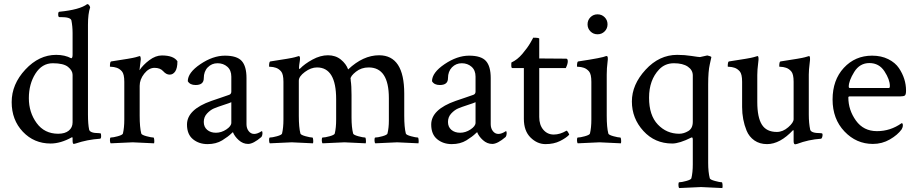

<svg xmlns="http://www.w3.org/2000/svg" viewBox="-20 -698 4476 939"><path d="M408.2 -677.7Q412.1 -677.7 416 -672.4Q419.9 -667 420.9 -662.1Q410.2 -630.9 410.2 -577.1V-137.7Q410.2 -90.8 416 -63.5Q420.9 -46.9 462.9 -46.9L471.7 -45.9Q474.6 -44.9 474.6 -32.2Q474.6 -19.5 468.8 -19.5Q407.7 -15.6 349.6 3.9L340.8 5.9Q335 5.9 335 -10.7V-22.5Q335 -28.3 331.1 -26.4Q276.4 3.9 227.5 3.9Q146.5 3.9 91.8 -53.7Q37.1 -111.3 37.1 -198.7Q37.1 -286.1 104 -357.9Q170.9 -429.7 254.9 -429.7Q296.9 -429.7 328.1 -413.1Q335 -413.1 335 -430.7V-536.1Q335 -569.3 329.1 -598.6Q324.2 -614.3 279.3 -614.3H270.5Q264.6 -614.3 264.6 -627.4Q264.6 -640.6 270.5 -640.6Q370.1 -650.4 406.2 -677.7ZM264.6 -43.9Q297.9 -43.9 316.4 -59.1Q335 -74.2 335 -99.6V-332Q335 -352.5 313 -370.6Q291 -388.7 238.3 -388.7Q185.5 -388.7 153.3 -337.9Q121.1 -287.1 121.1 -217.8Q121.1 -148.4 159.2 -96.2Q197.3 -43.9 264.6 -43.9Z M771.5 -426.8Q829.1 -426.8 847.7 -398.4Q847.7 -364.3 836.9 -348.6Q826.2 -333 809.6 -333Q793 -333 778.3 -349.6Q763.7 -366.2 735.8 -366.2Q708 -366.2 685.5 -337.9Q663.1 -309.6 663.1 -278.3V-131.8Q663.1 -75.2 670.9 -44.9Q672.9 -38.1 696.8 -31.7Q720.7 -25.4 730.5 -25.4Q733.4 -25.4 734.4 -13.7Q735.4 -2 733.4 2.9Q635.7 -2 628.9 -2Q622.1 -2 521.5 2.9Q517.6 -1 517.6 -13.2Q517.6 -25.4 521.5 -25.4Q533.2 -25.4 556.2 -31.7Q579.1 -38.1 581.1 -44.9Q587.9 -73.2 587.9 -113.3V-297.9Q587.9 -335.9 576.2 -349.1Q564.5 -362.3 550.3 -366.7Q536.1 -371.1 526.9 -371.1Q517.6 -371.1 517.6 -373Q517.6 -396.5 523.4 -397.5Q627 -413.1 643.1 -418Q659.2 -422.9 663.1 -423.8Q667 -423.8 668 -415.5Q668.9 -407.2 668 -403.3L662.1 -354.5Q679.7 -380.9 710.4 -403.8Q741.2 -426.8 771.5 -426.8Z M1185.5 -316.4V-90.8Q1185.5 -70.3 1196.3 -56.6Q1207 -43 1223.1 -43Q1239.3 -43 1259.8 -56.6Q1263.7 -56.6 1263.7 -46.4Q1263.7 -36.1 1258.8 -28.3Q1218.8 5.9 1193.4 5.9Q1168 5.9 1147.5 -12.7Q1127 -31.2 1119.1 -51.8Q1118.2 -51.8 1111.8 -45.4Q1096.7 -30.3 1066.9 -11.7Q1036.6 6.8 995.1 6.8Q953.1 6.8 923.8 -17.1Q894.5 -41 894.5 -88.9Q894.5 -162.6 1014.2 -204.6Q1032.2 -210.9 1061.5 -220.7Q1090.8 -230.5 1101.1 -234.4Q1111.3 -238.3 1111.3 -250V-323.2Q1111.3 -354.5 1091.8 -371.6Q1072.3 -388.7 1043.9 -388.7Q1015.6 -388.7 996.1 -368.7Q976.6 -348.6 976.6 -315.4Q976.6 -282.2 936.5 -282.2Q909.2 -282.2 898.4 -300.8Q898.4 -342.8 960 -384.3Q1021.5 -425.8 1080.1 -425.8Q1138.7 -425.8 1162.1 -399.9Q1185.5 -374 1185.5 -316.4ZM1111.3 -97.7V-198.2Q1103.5 -194.3 1073.2 -184.6Q1043 -174.8 1025.9 -167.5Q1008.8 -160.2 992.7 -143.1Q976.6 -126 976.6 -101.6Q976.6 -77.1 993.2 -63Q1009.8 -48.8 1036.1 -48.8Q1062.5 -48.8 1086.9 -64.9Q1111.3 -81.1 1111.3 -97.7Z M1447.3 -362.3Q1469.7 -385.7 1508.3 -406.7Q1546.9 -427.7 1584 -427.7Q1621.1 -427.7 1647 -406.7Q1672.9 -385.7 1682.6 -358.4Q1755.9 -427.7 1834 -427.7Q1957 -427.7 1957 -240.2V-131.8Q1957 -75.2 1964.8 -44.9Q1966.8 -38.1 1990.2 -31.7Q2013.7 -25.4 2023.4 -25.4Q2026.4 -25.4 2027.3 -13.7Q2028.3 -2 2026.4 2.9Q1928.7 -2 1922.4 -2Q1916 -2 1815.4 2.9Q1811.5 -1 1811.5 -13.2Q1811.5 -25.4 1815.4 -25.4Q1827.1 -25.4 1850.1 -31.7Q1873 -38.1 1875 -44.9Q1881.8 -73.2 1881.8 -107.4V-217.8Q1881.8 -368.2 1783.2 -368.2Q1747.1 -368.2 1720.7 -347.2Q1694.3 -326.2 1694.3 -312.5L1695.3 -308.6V-303.7Q1699.2 -279.3 1699.2 -233.4V-123Q1699.2 -75.2 1707 -44.9Q1709 -38.1 1732.4 -31.7Q1755.9 -25.4 1765.6 -25.4Q1768.6 -25.4 1769.5 -13.7Q1770.5 -2 1768.6 2.9Q1670.9 -2 1664.6 -2Q1658.2 -2 1557.6 2.9Q1553.7 -1 1553.7 -13.2Q1553.7 -25.4 1557.6 -25.4Q1569.3 -25.4 1592.3 -31.7Q1615.2 -38.1 1617.2 -44.9Q1624 -73.2 1624 -113.3V-212.9Q1624 -368.2 1530.3 -368.2Q1501 -368.2 1471.2 -346.2Q1441.4 -324.2 1441.4 -303.7V-131.8Q1441.4 -75.2 1449.2 -44.9Q1451.2 -38.1 1474.6 -31.7Q1498 -25.4 1507.8 -25.4Q1510.7 -25.4 1511.7 -13.7Q1512.7 -2 1510.7 2.9Q1413.1 -2 1406.7 -2Q1400.4 -2 1299.8 2.9Q1295.9 -1 1295.9 -13.2Q1295.9 -25.4 1299.8 -25.4Q1311.5 -25.4 1334.5 -31.7Q1357.4 -38.1 1359.4 -44.9Q1366.2 -73.2 1366.2 -113.3V-297.9Q1366.2 -335.9 1354.5 -349.1Q1342.8 -362.3 1328.6 -366.7Q1314.5 -371.1 1305.2 -371.1Q1295.9 -371.1 1295.9 -373Q1295.9 -396.5 1301.8 -397.5Q1405.3 -413.1 1421.4 -418Q1437.5 -422.9 1441.4 -423.8Q1449.7 -423.8 1446.3 -399.9Q1442.4 -376 1442.4 -368.2Q1442.4 -360.4 1443.8 -360.4Q1445.3 -360.4 1447.3 -362.3Z M2379.9 -316.4V-90.8Q2379.9 -70.3 2390.6 -56.6Q2401.4 -43 2417.5 -43Q2433.6 -43 2454.1 -56.6Q2458 -56.6 2458 -46.4Q2458 -36.1 2453.1 -28.3Q2413.1 5.9 2387.7 5.9Q2362.3 5.9 2341.8 -12.7Q2321.3 -31.2 2313.5 -51.8Q2312.5 -51.8 2306.2 -45.4Q2291 -30.3 2261.2 -11.7Q2231 6.8 2189.5 6.8Q2147.5 6.8 2118.2 -17.1Q2088.9 -41 2088.9 -88.9Q2088.9 -162.6 2208.5 -204.6Q2226.6 -210.9 2255.9 -220.7Q2285.2 -230.5 2295.4 -234.4Q2305.7 -238.3 2305.7 -250V-323.2Q2305.7 -354.5 2286.1 -371.6Q2266.6 -388.7 2238.3 -388.7Q2210 -388.7 2190.4 -368.7Q2170.9 -348.6 2170.9 -315.4Q2170.9 -282.2 2130.9 -282.2Q2103.5 -282.2 2092.8 -300.8Q2092.8 -342.8 2154.3 -384.3Q2215.8 -425.8 2274.4 -425.8Q2333 -425.8 2356.4 -399.9Q2379.9 -374 2379.9 -316.4ZM2305.7 -97.7V-198.2Q2297.9 -194.3 2267.6 -184.6Q2237.3 -174.8 2220.2 -167.5Q2203.1 -160.2 2187 -143.1Q2170.9 -126 2170.9 -101.6Q2170.9 -77.1 2187.5 -63Q2204.1 -48.8 2230.5 -48.8Q2256.8 -48.8 2281.2 -64.9Q2305.7 -81.1 2305.7 -97.7Z M2747.1 -365.2H2617.2V-126Q2617.2 -86.9 2637.2 -63.5Q2657.2 -40 2688 -40Q2718.8 -40 2750 -58.6Q2752.9 -60.5 2758.8 -50.3Q2764.6 -40 2763.7 -39.1Q2749 -23.4 2718.8 -8.3Q2688.5 6.8 2647.9 6.8Q2607.4 6.8 2574.7 -25.4Q2542 -57.6 2542 -117.2V-365.2H2485.4Q2480.5 -365.2 2480.5 -378.4Q2480.5 -391.6 2481.4 -392.6Q2509.8 -405.3 2534.7 -434.6Q2559.6 -463.9 2573.7 -488.3Q2587.9 -512.7 2587.9 -513.7Q2617.2 -513.7 2617.2 -508.8V-412.1L2749 -411.1Q2756.8 -411.1 2756.8 -397.9Q2756.8 -384.8 2747.1 -365.2Z M2947.3 -131.8Q2947.3 -75.2 2955.1 -44.9Q2957 -38.1 2980.5 -31.7Q3003.9 -25.4 3013.7 -25.4Q3016.6 -25.4 3017.6 -13.7Q3018.6 -2 3016.6 2.9Q2918.9 -2 2912.1 -2Q2905.3 -2 2805.7 2.9Q2801.8 -1 2801.8 -13.2Q2801.8 -25.4 2805.7 -25.4Q2817.4 -25.4 2840.3 -31.7Q2863.3 -38.1 2865.2 -44.9Q2872.1 -73.2 2872.1 -113.3V-297.9Q2872.1 -335.9 2860.4 -349.1Q2848.6 -362.3 2834.5 -366.7Q2820.3 -371.1 2811 -371.1Q2801.8 -371.1 2801.8 -373Q2801.8 -396.5 2807.6 -397.5Q2927.7 -415.5 2944.3 -423.8H2947.3Q2955.6 -423.8 2951.2 -394Q2947.3 -364.3 2947.3 -333ZM2867.7 -544.4Q2853.5 -558.6 2853.5 -579.1Q2853.5 -599.6 2867.7 -613.8Q2881.8 -627.9 2902.3 -627.9Q2922.9 -627.9 2937 -613.8Q2951.2 -599.6 2951.2 -579.1Q2951.2 -558.6 2937 -544.4Q2922.9 -530.3 2902.3 -530.3Q2881.8 -530.3 2867.7 -544.4Z M3203.6 -358.4Q3154.3 -306.6 3154.3 -220.2Q3154.3 -133.8 3197.3 -88.9Q3240.2 -43.9 3301.8 -43.9Q3324.2 -43.9 3346.2 -57.1Q3368.2 -70.3 3368.2 -102.5V-329.1Q3368.2 -355.5 3343.8 -372.1Q3319.3 -388.7 3275.9 -388.7Q3232.4 -388.7 3203.6 -358.4ZM3403.3 -418.9 3439 -426.8Q3441.4 -426.8 3450.2 -423.8Q3459 -420.9 3459 -418.5Q3459 -416 3451.2 -382.8Q3443.4 -349.6 3443.4 -286.1V98.6Q3443.4 143.6 3451.2 173.8Q3453.1 180.7 3476.6 187Q3500 193.4 3509.8 193.4Q3512.7 193.4 3513.7 205.1Q3514.6 216.8 3512.7 221.7Q3415 216.8 3408.7 216.8Q3402.3 216.8 3301.8 221.7Q3297.9 217.8 3297.9 205.6Q3297.9 193.4 3301.8 193.4Q3313.5 193.4 3336.4 187Q3359.4 180.7 3361.3 173.8Q3368.2 145.5 3368.2 105.5V-15.6Q3368.2 -20.5 3366.7 -23.9Q3365.2 -27.3 3361.3 -25.4Q3302.7 3.9 3267.6 3.9Q3182.6 3.9 3126.5 -57.6Q3070.3 -119.1 3070.3 -201.7Q3070.3 -284.2 3137.2 -356.9Q3204.1 -429.7 3292 -429.7Q3328.1 -429.7 3362.3 -424.3Q3396.5 -418.9 3403.3 -418.9Z M3935.5 -333V-137.7Q3935.5 -95.7 3942.4 -63.5Q3947.3 -46.9 3991.2 -46.9L4000 -45.9Q4002.9 -44.9 4002.9 -38.6Q4002.9 -32.2 4000.5 -25.9Q3998 -19.5 3995.1 -19.5Q3935.1 -15.6 3877.9 5.9L3869.1 7.8Q3861.3 7.8 3861.3 -7.8V-57.6L3859.4 -62.5Q3794.9 6.8 3731.4 6.8Q3695.3 6.8 3669.4 -11.2Q3643.6 -29.3 3631.3 -59.1Q3609.4 -112.8 3609.4 -174.8V-297.9Q3609.4 -335.9 3597.7 -349.1Q3585.9 -362.3 3571.8 -366.7Q3557.6 -371.1 3548.3 -371.1Q3539.1 -371.1 3539.1 -373Q3539.1 -396.5 3544.9 -397.5Q3648.4 -413.1 3664.6 -418Q3680.7 -422.9 3684.6 -423.8Q3692.9 -423.8 3688 -390.1Q3683.6 -356.4 3683.6 -331.1V-199.2Q3683.6 -124 3706.1 -88.4Q3728.5 -52.7 3779.3 -52.7Q3808.6 -52.7 3835 -75.7Q3861.3 -98.6 3861.3 -115.2V-297.9Q3861.3 -335.9 3849.6 -349.1Q3837.9 -362.3 3823.7 -366.7Q3809.6 -371.1 3800.3 -371.1Q3791 -371.1 3791 -373Q3791 -396.5 3796.9 -397.5Q3900.4 -413.1 3916.5 -418Q3932.6 -422.9 3936.5 -423.8Q3944.8 -423.8 3939.9 -390.1Q3935.5 -356.4 3935.5 -333Z M4389.6 -95.7Q4395.5 -95.7 4395.5 -85.4Q4395.5 -75.2 4389.6 -65.4Q4370.1 -38.1 4332 -16.1Q4293.9 5.9 4249 5.9Q4168 5.9 4109.9 -55.2Q4051.8 -116.2 4051.8 -211.4Q4051.8 -306.6 4106.9 -366.2Q4162.1 -425.8 4245.1 -425.8Q4290 -425.8 4324.2 -408.7Q4358.4 -391.6 4376.5 -364.7Q4411.1 -313 4411.1 -254.9Q4411.1 -235.4 4405.3 -231Q4399.4 -226.6 4382.8 -226.6H4136.7Q4128.9 -226.6 4128.9 -221.7Q4128.9 -160.2 4166 -108.4Q4203.1 -56.6 4269 -56.6Q4335 -56.6 4389.6 -95.7ZM4130.9 -274.4Q4130.9 -267.6 4136.7 -267.6H4327.1Q4332 -267.6 4332 -277.3Q4332 -308.6 4305.7 -349.1Q4279.3 -389.6 4231.9 -389.6Q4184.6 -389.6 4157.7 -346.2Q4130.9 -302.7 4130.9 -274.4Z"/></svg>

Font: CrimsonText-Roman
Style: Roman
Weight: 400
Version: Version 0.13